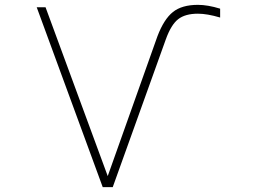

<svg xmlns="http://www.w3.org/2000/svg" viewBox="-20 -762 1040 784"><path d="M419.9 -43 623 -614.3Q649.4 -683.6 686 -712.9Q722.7 -742.2 788.1 -742.2Q828.1 -742.2 878.9 -726.6V-690.4Q826.2 -706.1 788.1 -706.1Q736.3 -706.1 707.5 -683.6Q678.7 -661.1 657.2 -601.6L440.4 2H399.4L129.9 -732.4H166Z"/></svg>

Font: GenEi Gothic M ExtraLight
Style: Regular
Weight: 200
Designer: o_tamon (Modified); [Source Han Sans]
Ryoko NISHIZUKA  (kana & ideographs); Paul D. Hunt (Latin, Greek & Cyrillic); Wenl
Version: Version 1.1a;Original Version 1.004